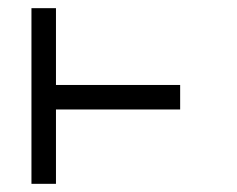

<svg xmlns="http://www.w3.org/2000/svg" viewBox="-20 -499 580 470"><path d="M87 -479H117V-291H421V-261V-231H117V-49H87H57V-479Z"/></svg>

Font: 3270 Nerd Font Mono
Style: Regular
Weight: 400
Monospace: yes
Version: Version 3.0.1;Nerd Fonts 3.0.0